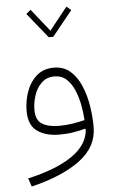

<svg xmlns="http://www.w3.org/2000/svg" viewBox="-60 -685 586 985"><g transform="rotate(-5 233.0 -193.0)"><path d="M239.7 -496.6H216.3L112.3 -625.5L135.7 -645L228 -529.3L320.3 -645L343.8 -625.5ZM364.3 -9.3 361.3 -12.7Q334 -5.4 300.8 0.2Q267.6 5.9 229.5 5.9Q157.2 5.9 113.8 -25.4Q70.3 -56.6 70.3 -128.9Q70.3 -180.7 87.4 -228.8Q104.5 -276.9 139.6 -307.9Q174.8 -338.9 228 -338.9Q279.3 -338.9 313.5 -308.6Q347.7 -278.3 367.9 -230Q388.2 -181.6 397 -125.7Q405.8 -69.8 405.8 -18.6Q405.8 84.5 314.2 152.3Q222.7 220.2 63 258.8L48.3 215.8Q198.7 181.6 279.3 124.8Q359.9 67.9 364.3 -9.3ZM362.3 -57.1Q360.4 -93.3 352.8 -134Q345.2 -174.8 329.8 -211.4Q314.5 -248 289.6 -271Q264.6 -293.9 227.5 -293.9Q187.5 -293.9 161.6 -269Q135.7 -244.1 123.3 -206.8Q110.8 -169.4 110.8 -131.8Q110.8 -78.1 143.1 -58.6Q175.3 -39.1 230 -39.1Q268.1 -39.1 301.5 -44.7Q335 -50.3 362.3 -57.1Z"/></g></svg>

Font: Estedad-FD ExtraLight
Style: Regular
Weight: 200
Designer: Amin Abedi
Version: Version 7.3